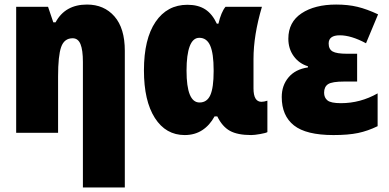

<svg xmlns="http://www.w3.org/2000/svg" viewBox="-20 -583 1707 843"><path d="M528 -360V240H344V-311Q344 -363 333.5 -389Q323 -415 299 -415Q262 -415 248.5 -376.5Q235 -338 235 -247V0H51V-553H191L214 -485H224Q266 -563 362 -563Q437 -563 482.5 -511Q528 -459 528 -360Z M612 -274Q612 -412 663 -487Q714 -562 803 -562Q850 -562 881 -542Q912 -522 932 -479H939Q951 -530 970 -553H1130Q1093 -428 1093 -324V-195Q1093 -136 1128 -136Q1139 -136 1154 -141V-3Q1148 1 1122.5 5.5Q1097 10 1083 10Q1023 10 989.5 -8.5Q956 -27 934 -72H922Q901 -33 868 -11.5Q835 10 791 10Q708 10 660 -65Q612 -140 612 -274ZM918 -270V-275Q918 -348 903 -382.5Q888 -417 855 -417Q827 -417 813 -380Q799 -343 799 -273Q799 -133 856 -133Q889 -133 903.5 -165.5Q918 -198 918 -270Z M1548 -225H1492Q1438 -225 1420.5 -213.5Q1403 -202 1403 -176Q1403 -154 1418 -142Q1433 -130 1477 -130Q1562 -130 1638 -173V-29Q1595 -8 1552 1Q1509 10 1444 10Q1324 10 1270.5 -32.5Q1217 -75 1217 -157Q1217 -208 1247 -243.5Q1277 -279 1332 -287V-292Q1293 -304 1269.5 -336.5Q1246 -369 1246 -413Q1246 -486 1304 -524.5Q1362 -563 1456 -563Q1508 -563 1549.5 -553Q1591 -543 1640 -520L1587 -393Q1522 -428 1472 -428Q1423 -428 1423 -392Q1423 -367 1440.5 -357Q1458 -347 1504 -347H1548Z"/></svg>

Font: Noto Sans Display Black Narrow
Style: Regular
Weight: 900
Width: 4
Designer: Monotype Design team
Foundry: Monotype Imaging Inc.
Version: Version 1.000